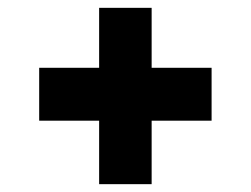

<svg xmlns="http://www.w3.org/2000/svg" viewBox="-20 -538 640 490"><path d="M80 -230H233V-68H367V-230H520V-365H367V-518H233V-365H80Z"/></svg>

Font: Kreadon Extra Bold
Style: Regular
Weight: 800
Designer: kohakuno
Foundry: StudioGnu
Version: Version 1.000;Glyphs 3.1.2 (3151)